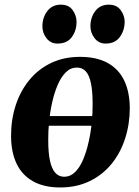

<svg xmlns="http://www.w3.org/2000/svg" viewBox="-20 -791 598 824"><path d="M390.5 -251.5H169L175.5 -293H395.5ZM323.5 -547Q394.5 -547 441.8 -521Q489 -495 512.8 -446Q536.5 -397 537 -327.5Q537 -259 517.2 -197.2Q497.5 -135.5 459.2 -88.2Q421 -41 365.2 -13.8Q309.5 13.5 238.5 13.5Q169 13.5 122 -12.8Q75 -39 51.5 -88Q28 -137 27.5 -205Q27 -275.5 46.8 -337.2Q66.5 -399 104.8 -446.2Q143 -493.5 198.2 -520.2Q253.5 -547 323.5 -547ZM310 -501Q283 -501 262.8 -481Q242.5 -461 228 -427.5Q213.5 -394 204.2 -353Q195 -312 190.8 -269.2Q186.5 -226.5 187 -188.5Q187 -135.5 194.5 -101Q202 -66.5 217.2 -49.5Q232.5 -32.5 255 -32.5Q282 -32.5 302.2 -52.5Q322.5 -72.5 336.8 -106.2Q351 -140 360.2 -181Q369.5 -222 373.8 -265Q378 -308 377.5 -346Q377.5 -400 370.2 -434.2Q363 -468.5 348.2 -484.8Q333.5 -501 310 -501ZM226.5 -604Q197.5 -604 179.5 -627Q161.5 -650 162 -679.5Q162.5 -717 183.5 -744Q204.5 -771 241 -771Q275 -771 291.8 -747.8Q308.5 -724.5 308.5 -697Q308.5 -659.5 288.2 -631.8Q268 -604 226.5 -604ZM433 -604Q404 -604 386 -627Q368 -650 368 -679.5Q368.5 -717 389.2 -744Q410 -771 447 -771Q480.5 -771 497.8 -747.8Q515 -724.5 515 -697Q514.5 -659.5 494 -631.8Q473.5 -604 433 -604Z"/></svg>

Font: Merriweather 72pt ExtraBold
Style: Italic
Weight: 800
Italic angle: -7.8°
Version: Version 2.101